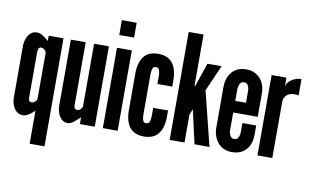

<svg xmlns="http://www.w3.org/2000/svg" viewBox="-89 -917 2086 1287"><g transform="rotate(10 954.0 -273.5)"><path d="M178 188V-36Q159 -18.5 139 -5.2Q119 8 98 8Q73 8 55.5 -7.5Q38 -23 29 -47.8Q20 -72.5 20 -99V-448Q20 -474.5 28.8 -499Q37.5 -523.5 55 -539.2Q72.5 -555 98 -555Q117 -555 138 -542Q159 -529 178 -511V-547H279V188ZM143 -87Q154.5 -87 166.2 -97.5Q178 -108 178 -120V-427Q178 -441.5 166.2 -450.8Q154.5 -460 143 -460Q132 -460 126.5 -450.5Q121 -441 121 -422V-115Q121 -101 126.5 -94Q132 -87 143 -87Z M405 8Q380 8 363 -8Q346 -24 337.5 -48.8Q329 -73.5 329 -99V-547H430V-119Q430 -103.5 435.8 -96.8Q441.5 -90 454 -90Q465 -90 472.8 -97.8Q480.5 -105.5 487 -116V-547H588V0H487V-46Q469 -29 446.5 -10.5Q424 8 405 8Z M643 0V-547H744V0ZM643 -634V-735H744V-634Z M923 7.5Q856.5 7.5 825.2 -34Q794 -75.5 794 -149.5V-398Q794 -472.5 825.2 -513.8Q856.5 -555 923 -555Q989.5 -555 1021.2 -513.5Q1053 -472 1053 -398V-355H952V-411Q952 -434 946 -449.5Q940 -465 923 -465Q906 -465 900.5 -449.2Q895 -433.5 895 -411V-136.5Q895 -114 900.5 -98.2Q906 -82.5 923 -82.5Q940 -82.5 946 -98Q952 -113.5 952 -136.5V-192.5H1053V-149.5Q1053 -75.5 1021.2 -34Q989.5 7.5 923 7.5Z M1098 0V-735H1199V-404V-386H1204L1210 -404L1259 -547H1355L1277 -369L1369 0H1267L1217 -221L1216 -229H1215L1199 -189V0Z M1521.5 8Q1461 8 1426.2 -33.8Q1391.5 -75.5 1391.5 -136V-411Q1391.5 -475 1426 -515Q1460.5 -555 1522.5 -555Q1563 -555 1592.2 -536.5Q1621.5 -518 1637 -486.2Q1652.5 -454.5 1652.5 -414V-255H1485.5V-136Q1485.5 -115.5 1494.8 -98.2Q1504 -81 1522.5 -81Q1542 -81 1550.2 -97Q1558.5 -113 1558.5 -136V-196H1652.5V-133Q1652.5 -69.5 1618.2 -30.8Q1584 8 1521.5 8ZM1485.5 -334H1558.5V-411Q1558.5 -433.5 1550.8 -450.2Q1543 -467 1522.5 -467Q1503.5 -467 1494.5 -449.8Q1485.5 -432.5 1485.5 -411Z M1695.5 0V-547H1796.5V-486Q1799.5 -506 1815 -521.5Q1830.5 -537 1852.8 -546Q1875 -555 1897.5 -555V-443Q1891 -445.5 1883.8 -446.2Q1876.5 -447 1869.5 -447Q1836.5 -447 1816.5 -429Q1796.5 -411 1796.5 -380V0Z"/></g></svg>

Font: League Gothic
Style: Regular
Weight: 400
Designer: The League of Moveable Type
Version: Version 2.001